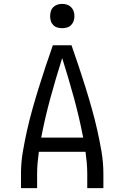

<svg xmlns="http://www.w3.org/2000/svg" viewBox="-20 -968 640 988"><path d="M88 0V-74Q88 -131 97.5 -187Q107 -243 119.5 -298.5Q132 -354 147.5 -409Q163 -464 180 -518.5Q197 -573 215 -627Q233 -681 252 -735H348Q367 -681 385 -627Q403 -573 420 -518.5Q437 -464 452.5 -409Q468 -354 480.5 -298.5Q493 -243 502.5 -187Q512 -131 512 -74V0H429V-74Q429 -102 426.5 -130Q424 -158 420 -187H180Q176 -158 173.5 -130Q171 -102 171 -74V0ZM408 -260Q388 -364 360 -466Q332 -568 300 -669Q268 -568 240 -466Q212 -364 192 -260ZM300 -823Q287 -823 275 -826.5Q263 -830 254 -839Q245 -848 241.5 -860Q238 -872 238 -885Q238 -898 241.5 -910Q245 -922 254 -931Q263 -940 275 -944Q287 -948 300 -948Q313 -948 325 -944Q337 -940 346 -931Q355 -922 359 -910Q363 -898 363 -885Q363 -872 359 -860Q355 -848 346 -839Q337 -830 325 -826.5Q313 -823 300 -823Z"/></svg>

Font: Zed Mono Extended
Style: Regular
Weight: 400
Width: 7
Monospace: yes
Designer: Belleve Invis
Foundry: Belleve Invis
Version: Version 1.0.0; ttfautohint (v1.8.4)